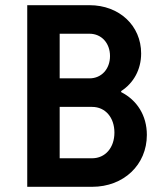

<svg xmlns="http://www.w3.org/2000/svg" viewBox="-20 -720 640 740"><path d="M85 0H335C457 0 546 -85 546 -200C546 -275 508 -334 447 -365V-369C495 -400 524 -452 524 -514C524 -621 440 -700 325 -700H85ZM210 -418V-590H325C371 -590 404 -554 404 -504C404 -454 371 -418 325 -418ZM210 -110V-308H335C386 -308 421 -267 421 -209C421 -151 386 -110 335 -110Z"/></svg>

Font: CommitMono
Style: 700Regular
Weight: 700
Monospace: yes
Designer: Eigil Nikolajsen
Foundry: Eigil Nikolajsen
Version: Version 1.143